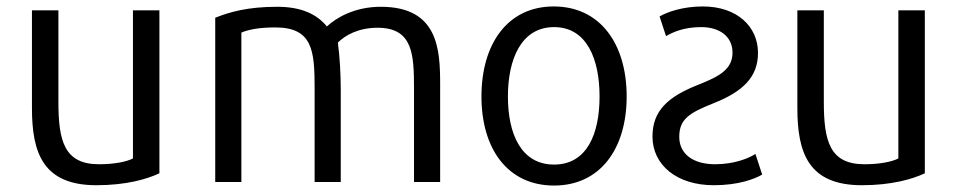

<svg xmlns="http://www.w3.org/2000/svg" viewBox="-20 -562 2972 595"><path d="M474 -25C436 -7 371 12 279 12C114 12 79 -87 79 -227V-530H161V-247C161 -125 179 -53 287 -53C335 -53 373 -61 392 -71V-530H474Z M1344 2H1263V-286C1263 -393 1260 -476 1150 -476C1091 -476 1050 -453 1027 -430C1033 -386 1036 -331 1036 -283V2H955V-288C955 -405 949 -477 833 -477C782 -477 749 -470 728 -461V2H647V-507C692 -525 748 -541 839 -541C914 -541 962 -518 993 -480C1022 -507 1079 -541 1160 -541C1338 -541 1344 -409 1344 -300Z M1922 -263C1922 -101 1840 13 1697 13C1553 13 1472 -101 1472 -263C1472 -426 1553 -542 1696 -542C1840 -542 1922 -426 1922 -263ZM1838 -263C1838 -378 1799 -478 1697 -478C1595 -478 1554 -378 1554 -263C1554 -147 1595 -52 1697 -52C1799 -52 1838 -147 1838 -263Z M2002 -139C2002 -218 2049 -262 2143 -299C2209 -325 2250 -347 2250 -399C2250 -449 2210 -478 2153 -478C2097 -478 2063 -461 2044 -450L2024 -511C2048 -525 2096 -542 2158 -542C2264 -542 2329 -480 2329 -398C2329 -323 2282 -278 2191 -242C2116 -212 2085 -193 2085 -138C2085 -84 2129 -53 2196 -53C2258 -53 2303 -73 2321 -85C2326 -71 2337 -35 2342 -21C2318 -7 2268 12 2192 12C2077 12 2002 -51 2002 -139Z M2846 -25C2808 -7 2743 12 2651 12C2486 12 2451 -87 2451 -227V-530H2533V-247C2533 -125 2551 -53 2659 -53C2707 -53 2745 -61 2764 -71V-530H2846Z"/></svg>

Font: Repo Regular
Style: Regular
Weight: 400
Designer: Stefan Peev
Foundry: Context Ltd
Version: Version 1.502